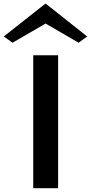

<svg xmlns="http://www.w3.org/2000/svg" viewBox="-102 -991 479 1011"><path d="M73 0V-700H204V0ZM-36 -766 -82 -799 136 -971H140L357 -799L312 -766L138 -867Z"/></svg>

Font: Panamera
Style: Bold
Weight: 700
Designer: Bastien Sozeau
Foundry: NBR — Bastien Sozeau
Version: Version 3.002; ttfautohint (v1.8.4.7-5d5b);gftools[0.9.33]